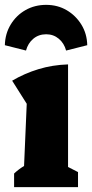

<svg xmlns="http://www.w3.org/2000/svg" viewBox="-35 -770 379 790"><path d="M23 0V-56Q42 -74 64 -87L75 -343L15 -438Q66 -468 123.5 -485.5Q181 -503 245 -505V-83L286 -62V0ZM155 -750Q202 -750 239.5 -728Q277 -706 300 -668.5Q323 -631 324 -584L237 -562Q229 -592 207 -610.5Q185 -629 155 -629Q124 -629 102 -610.5Q80 -592 72 -562L-15 -584Q-14 -631 9 -669Q32 -707 70 -728.5Q108 -750 155 -750Z"/></svg>

Font: Piazzolla ExtraBold
Style: Regular
Weight: 800
Designer: Juan Pablo del Peral
Foundry: Huerta Tipografica
Version: Version 1.330